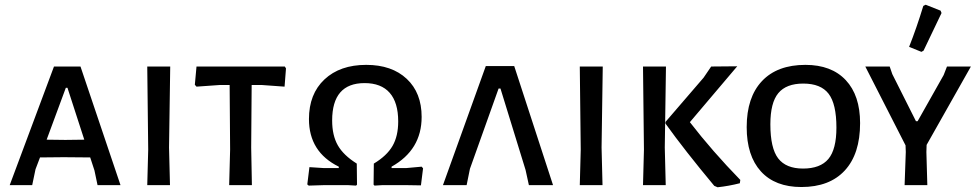

<svg xmlns="http://www.w3.org/2000/svg" viewBox="-20 -782 4138 811"><path d="M320 -501 489 0H392L379 -62L361 -117L249 -118L149 -117L130 -67L116 0H21L208 -501ZM256 -191 336 -192 265 -411H258L177 -192Z M699 -501 694 -159 698 0H602L606 -150L602 -501Z M1183 -501 1188 -493 1182 -416 1085 -423H1043L1041 -159L1044 0H948L952 -150L950 -423H909L810 -416L803 -424L810 -501Z M1284 2 1278 -3 1287 -76 1349 -72H1411V-78Q1285 -140 1285 -279Q1285 -385 1350.5 -446.5Q1416 -508 1527 -508Q1635 -508 1698 -449Q1761 -390 1761 -288Q1761 -149 1634 -78V-72H1695L1761 -78L1767 -71L1758 1L1696 0H1595L1562 2L1558 -2L1559 -91Q1614 -124 1638 -165.5Q1662 -207 1662 -269Q1662 -349 1626 -390Q1590 -431 1520 -431Q1383 -431 1383 -273Q1383 -210 1407 -168Q1431 -126 1487 -91L1488 -2L1484 2L1450 0H1349Z M2152 -503 2316 0H2214L2200 -64L2094 -408H2086L1965 -69L1951 0H1851L2032 -503Z M2526 -501 2521 -159 2525 0H2429L2433 -150L2429 -501Z M3094 -502 2894 -266Q2989 -143 3107 -22L3105 -8Q3058 4 3011 9L2997 3Q2872 -147 2791 -260V-267L2952 -454L2984 -501ZM2793 -501 2788 -159 2792 0H2696L2700 -150L2696 -501Z M3382 -508Q3492 -508 3552.5 -443.5Q3613 -379 3613 -262Q3613 -132 3548.5 -62Q3484 8 3365 8Q3254 8 3194 -58Q3134 -124 3134 -245Q3134 -371 3198.5 -439.5Q3263 -508 3382 -508ZM3373 -429Q3301 -429 3267.5 -388.5Q3234 -348 3234 -257Q3234 -156 3267 -113Q3300 -70 3372 -70Q3445 -70 3479 -110.5Q3513 -151 3513 -243Q3513 -343 3480 -386Q3447 -429 3373 -429Z M3881 -568 3872 -563 3820 -584Q3852 -665 3880 -757L3890 -762L3953 -737L3957 -727ZM3894 -170 3893 -140 3897 0H3801L3806 -140L3805 -168L3635 -501H3738L3749 -469L3849 -270H3856L3966 -465L3980 -501H4081Z"/></svg>

Font: Alegreya Sans SC Medium
Style: Regular
Weight: 500
Designer: Juan Pablo del Peral
Foundry: Huerta Tipografica
Version: Version 2.001;PS 002.001;hotconv 1.0.88;makeotf.lib2.5.64775